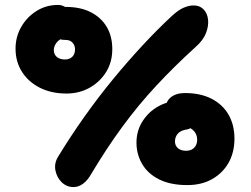

<svg xmlns="http://www.w3.org/2000/svg" viewBox="-20 -737 1017 778"><path d="M278 21Q250 21 230 1.5Q210 -18 204.5 -47Q199 -76 216 -103Q266 -185 322 -264Q378 -343 438 -416Q498 -489 558.5 -554Q619 -619 675 -671Q702 -696 723.5 -705.5Q745 -715 765 -715Q789 -715 804.5 -699.5Q820 -684 823 -658Q826 -632 814.5 -602.5Q803 -573 772 -546Q687 -469 613.5 -390Q540 -311 475.5 -223Q411 -135 349 -31Q335 -6 316.5 7.5Q298 21 278 21ZM249 -358Q188 -358 141.5 -381.5Q95 -405 69 -446Q43 -487 43 -540Q43 -588 66 -628Q89 -668 128 -692.5Q167 -717 215 -717Q240 -717 258 -696.5Q276 -676 276 -648Q276 -630 265.5 -612.5Q255 -595 237 -585Q215 -574 206.5 -560.5Q198 -547 198 -534Q198 -517 210 -506.5Q222 -496 243 -496Q262 -496 273 -507Q284 -518 284 -537Q284 -553 274 -564Q264 -575 248 -575Q218 -575 194 -589Q170 -603 170 -638Q170 -670 191 -689.5Q212 -709 246 -709Q306 -709 348 -687.5Q390 -666 412.5 -628Q435 -590 435 -538Q435 -486 410.5 -446Q386 -406 344 -382Q302 -358 249 -358ZM739 13Q671 13 625 -10Q579 -33 556 -72.5Q533 -112 533 -159Q533 -207 557.5 -245.5Q582 -284 621.5 -306Q661 -328 706 -328Q734 -328 750 -314.5Q766 -301 766 -275Q766 -249 760.5 -232Q755 -215 740 -213Q712 -209 700.5 -195.5Q689 -182 689 -164Q689 -147 701 -136.5Q713 -126 734 -126Q755 -126 767 -138.5Q779 -151 779 -171Q779 -195 761.5 -210.5Q744 -226 715 -226Q687 -226 669 -241Q651 -256 651 -294Q651 -326 672.5 -343Q694 -360 729 -360Q792 -360 837 -337Q882 -314 906 -272.5Q930 -231 930 -175Q930 -120 906.5 -78Q883 -36 840 -11.5Q797 13 739 13Z"/></svg>

Font: Shantell Sans
Style: Bold
Weight: 700
Designer: Stephen Nixon, Anya Danilova, Shantell Martin
Foundry: Arrow Type
Version: Version 1.011;[c5ecc13dd]